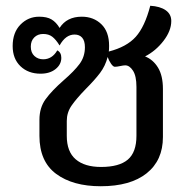

<svg xmlns="http://www.w3.org/2000/svg" viewBox="-20 -638 668 667"><path d="M546 -329V-162Q546 -81 489.5 -36Q433 9 330 9Q233 9 175 -34Q117 -77 117 -166V-222Q117 -264 138.5 -293.5Q160 -323 201 -359Q238 -391 256.5 -416Q275 -441 275 -474Q275 -496 265.5 -507Q256 -518 239 -518Q208 -518 187 -480Q174 -501 161.5 -510.5Q149 -520 130 -520Q111 -520 99 -508Q87 -496 87 -476Q87 -455 99.5 -443.5Q112 -432 130 -432Q161 -432 179 -463Q193 -456 193 -437Q193 -414 173 -398Q153 -382 121 -382Q78 -382 51 -408Q24 -434 24 -478Q24 -525 51 -552.5Q78 -580 116 -580Q143 -580 159 -570.5Q175 -561 187 -541Q212 -580 264 -580Q305 -580 332 -554Q359 -528 359 -479Q359 -465 358 -459Q420 -475 451.5 -510Q483 -545 502 -618Q536 -616 555.5 -602.5Q575 -589 575 -565Q575 -531 548 -496Q521 -461 484 -442Q512 -431 529 -403Q546 -375 546 -329ZM454 -336Q454 -374 442 -392.5Q430 -411 415 -411Q409 -411 397.5 -408.5Q386 -406 379 -406Q373 -406 365.5 -417Q358 -428 354 -440Q346 -409 327.5 -384.5Q309 -360 278 -329Q245 -295 228.5 -271Q212 -247 212 -218V-166Q212 -111 243 -84.5Q274 -58 331 -58Q394 -58 424 -83.5Q454 -109 454 -166Z"/></svg>

Font: Krub Medium
Style: Regular
Weight: 500
Designer: Ekaluck Peanpanawate
Foundry: Cadson Demak Co.,Ltd.
Version: Version 1.000; ttfautohint (v1.6)